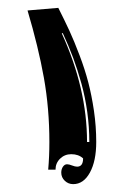

<svg xmlns="http://www.w3.org/2000/svg" viewBox="-20 -605 328 488"><path d="M50 -578.4 128.2 -585Q144.5 -552.7 156.5 -526.7Q168.5 -500.7 182.1 -464.7Q195.8 -428.7 204.3 -396Q212.9 -363.3 218.8 -323.4Q224.6 -283.4 224.6 -244.1Q224.6 -195.8 208.5 -166.4Q192.4 -137 166 -137Q153.6 -137 144.7 -145.5Q135.7 -154.1 135.7 -166.3Q135.7 -175 140 -181.3Q144.3 -187.5 150.4 -187.5Q155.5 -187.5 163.2 -184.4Q170.9 -181.4 176 -181.4Q191.2 -181.4 191.2 -202.4Q179.7 -213.1 161.1 -213.1Q144.5 -213.1 132.8 -201.8Q121.1 -190.4 121.1 -173.8H102.5Q105.5 -207.5 105.5 -244.1Q105.5 -328.9 91.6 -407.1Q77.6 -485.4 50 -578.4ZM137 -520.3Q201.2 -379.9 201.2 -244.1H207Q207 -282.5 201.8 -320.3Q196.5 -358.2 186.8 -393.2Q177 -428.2 165.8 -458.4Q154.5 -488.5 139.6 -520.8Z"/></svg>

Font: AgreloyInT3
Style: Medium
Weight: 400
Designer: gluk
Foundry: gluk
Version: Version 0.27